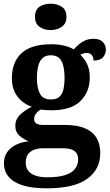

<svg xmlns="http://www.w3.org/2000/svg" viewBox="-20 -790 600 1046"><path d="M235.6 235.9Q118.3 235.9 59.9 200.6Q1.5 165.3 1.5 99.2Q1.5 64.3 19 38.9Q36.5 13.6 67.1 -1.4Q97.6 -16.4 136.4 -20.1Q110 -30.2 86.7 -50.4Q63.4 -70.7 63.4 -105.6Q63.4 -138.5 87 -162.5Q110.7 -186.5 152.8 -208.8Q105.7 -224.5 75.3 -264Q44.8 -303.5 44.8 -363.9Q44.8 -451.6 97.3 -500.3Q149.8 -548.9 259.5 -548.9Q297.8 -548.9 328.6 -541.5Q359.5 -534.1 381.6 -521.1Q395.7 -536.2 411.1 -549.3Q426.6 -562.3 445.9 -570.5Q465.3 -578.6 490.2 -578.6Q523.1 -578.6 539.9 -561.4Q556.7 -544.1 556.7 -520.2Q556.7 -496.3 541.6 -478.2Q526.5 -460.1 489.2 -460.1Q489.2 -480.4 479 -491Q468.7 -501.6 454.5 -501.6Q442.7 -501.6 433.8 -498.6Q425 -495.6 417.3 -492Q439.5 -471.5 454.3 -441.6Q469.1 -411.6 469.1 -368.1Q469.1 -289.4 418.2 -239.3Q367.3 -189.1 259.5 -189.1Q248.6 -189.1 230.5 -190.3Q212.4 -191.5 203.6 -193.5Q189.8 -187.6 177.8 -173.5Q165.9 -159.3 165.9 -141Q165.9 -124.7 178.2 -117Q190.6 -109.3 216.8 -109.3H333.9Q400.9 -109.3 443.2 -91Q485.6 -72.7 505.9 -38.6Q526.2 -4.5 526.2 43.7Q526.2 132.6 455 184.3Q383.8 235.9 235.6 235.9ZM238.2 175.9Q296.9 175.9 333.8 164.2Q370.8 152.5 388.3 130.2Q405.9 107.9 405.9 78.1Q405.9 47.8 386 32.9Q366.1 17.9 325.3 17.9H209.4Q189.5 17.9 168.8 24.6Q148.2 31.2 134.2 48.3Q120.2 65.4 120.2 97.3Q120.2 122.2 133.6 139.9Q146.9 157.6 173.4 166.8Q200 175.9 238.2 175.9ZM257.1 -248.1Q287.2 -248.1 303.2 -262.3Q319.2 -276.4 325.4 -303Q331.6 -329.5 331.6 -365Q331.6 -401.9 325.2 -429.9Q318.8 -458 302.8 -473.4Q286.7 -488.9 256.6 -488.9Q227.5 -488.9 211 -472.9Q194.5 -457 187.8 -428.9Q181.1 -400.9 181.1 -364Q181.1 -311.6 197.4 -279.9Q213.7 -248.1 257.1 -248.1ZM256 -626.1Q219.8 -626.1 195.2 -643.9Q170.6 -661.7 170.6 -698Q170.6 -736.5 195.2 -753.2Q219.8 -769.9 256 -769.9Q290.6 -769.9 316.3 -753.2Q342 -736.5 342 -698Q342 -661.7 316.3 -643.9Q290.6 -626.1 256 -626.1Z"/></svg>

Font: Noto Serif Khmer
Style: Regular
Weight: 400
Designer: Danh Hong and the Monotype Design Team
Foundry: Monotype Imaging Inc.
Version: Version 2.003